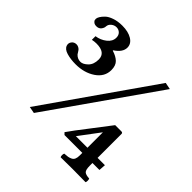

<svg xmlns="http://www.w3.org/2000/svg" viewBox="-206 -818 1112 1112"><g transform="rotate(45 350.0 -262.0)"><path d="M582 -601.1 624 -592.8 165 62 124 54.2ZM194.8 -584Q194.8 -604.5 182.6 -616.2Q170.4 -627.9 152.8 -627.9Q135.7 -627.9 121.6 -616.7Q107.4 -605.5 106 -588.9Q106 -575.2 95.7 -562Q85.4 -548.8 65.9 -548.8Q51.3 -548.8 43.2 -555.7Q35.2 -562.5 34.2 -567.4Q33.2 -572.3 33.2 -577.1Q33.2 -585.4 40.5 -597.9Q47.9 -610.4 62.5 -624.5Q77.1 -638.7 105.5 -648.4Q133.8 -658.2 169.9 -658.2Q219.2 -658.2 250 -639.2Q280.8 -620.1 280.8 -588.9Q280.8 -550.8 233.9 -520Q231.4 -517.6 233.9 -516.1Q267.6 -505.9 287.4 -487.1Q307.1 -468.3 307.1 -431.2Q307.1 -376 256.8 -342Q206.5 -308.1 136.2 -308.1Q95.7 -308.1 63.2 -317.6Q30.8 -327.1 23.9 -349.1Q18.6 -365.7 29.3 -379.9Q40 -394 59.1 -394Q68.8 -394 77.1 -389.2Q85.4 -384.3 89.4 -379.2Q93.3 -374 98.1 -366.2Q103 -358.4 104 -356.9Q121.1 -337.9 146 -337.9Q166.5 -337.9 189.2 -359.9Q211.9 -381.8 211.9 -422.9Q211.9 -479 137.2 -479Q120.6 -479 103 -475.1V-504.9Q138.7 -509.8 166.7 -531.7Q194.8 -553.7 194.8 -584ZM609.9 47.9V26.9H667L669.9 -15.1H609.9V-210.9Q609.9 -221.2 598.1 -221.2H547.9Q531.7 -198.7 462.9 -110.1Q394 -21.5 369.1 15.1L380.9 26.9H526.9V47.9Q526.9 66.4 522 77.6Q517.1 88.9 505.9 94.2Q494.6 99.6 484.6 101.3Q474.6 103 456.1 104Q452.6 110.4 452.9 119.6Q453.1 128.9 456.1 133.8Q485.8 132.8 551.8 132.8Q630.4 132.8 660.2 133.8Q663.1 128.9 663.1 119.4Q663.1 109.9 660.2 104Q631.3 102.5 620.6 92.8Q609.9 83 609.9 47.9ZM526.9 -141.6V-15.1H432.1Z"/></g></svg>

Font: Linux Libertine G
Style: Bold
Weight: 700
Designer: Philipp H. Poll
Foundry: Philipp H. Poll
Version: Version 5.0.3